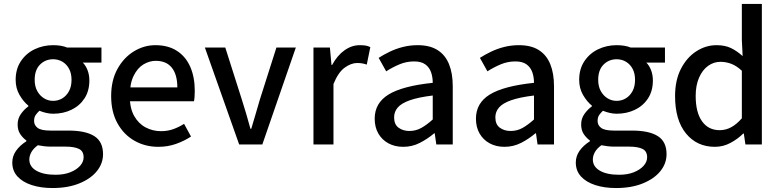

<svg xmlns="http://www.w3.org/2000/svg" viewBox="-20 -729 3942 969"><path d="M245 220Q186 220 140 205Q94 190 68 161.5Q42 133 42 91Q42 59 61 32Q80 5 113 -16V-20Q95 -33 82 -52.5Q69 -72 69 -101Q69 -131 86 -154.5Q103 -178 123 -192V-196Q99 -215 79 -249Q59 -283 59 -326Q59 -381 85.5 -420.5Q112 -460 155 -480.5Q198 -501 248 -501Q269 -501 287 -498Q305 -495 319 -489H492V-413H398Q413 -398 422 -374.5Q431 -351 431 -323Q431 -270 406.5 -232.5Q382 -195 340.5 -175Q299 -155 248 -155Q232 -155 214 -159Q196 -163 179 -170Q168 -160 160 -148.5Q152 -137 152 -118Q152 -97 170 -83.5Q188 -70 234 -70H325Q412 -70 456 -42Q500 -14 500 49Q500 96 469 134.5Q438 173 380.5 196.5Q323 220 245 220ZM260 153Q303 153 334.5 140.5Q366 128 384 108Q402 88 402 65Q402 34 378.5 22.5Q355 11 311 11H236Q219 11 203 9Q187 7 171 4Q149 20 138.5 38.5Q128 57 128 76Q128 112 163.5 132.5Q199 153 260 153ZM248 -220Q274 -220 295 -233Q316 -246 328.5 -269.5Q341 -293 341 -326Q341 -359 328.5 -382Q316 -405 295 -417.5Q274 -430 248 -430Q209 -430 182 -403Q155 -376 155 -326Q155 -293 168 -269.5Q181 -246 202 -233Q223 -220 248 -220Z M779 12Q713 12 659 -18.5Q605 -49 573 -106.5Q541 -164 541 -244Q541 -324 573 -381.5Q605 -439 656 -470Q707 -501 764 -501Q829 -501 873.5 -472Q918 -443 940.5 -391Q963 -339 963 -270Q963 -256 962 -241.5Q961 -227 959 -218H620L619 -288H875Q875 -352 847.5 -387Q820 -422 766 -422Q734 -422 704 -404Q674 -386 654.5 -346.5Q635 -307 635 -244Q635 -183 657 -144Q679 -105 715 -86Q751 -67 792 -67Q826 -67 854 -77Q882 -87 909 -104L944 -40Q911 -18 869 -3Q827 12 779 12Z M1187 0 1014 -489H1117L1201 -225Q1212 -190 1223 -153Q1234 -116 1244 -79H1248Q1259 -116 1270 -153Q1281 -190 1291 -225L1375 -489H1473L1304 0Z M1562 0V-489H1645L1653 -401H1656Q1682 -449 1718.5 -475Q1755 -501 1795 -501Q1813 -501 1825.5 -499Q1838 -497 1849 -491L1831 -403Q1819 -407 1808.5 -409Q1798 -411 1782 -411Q1752 -411 1719.5 -387.5Q1687 -364 1663 -305V0Z M2015 12Q1973 12 1940.5 -5.5Q1908 -23 1889.5 -55Q1871 -87 1871 -130Q1871 -209 1941 -252Q2011 -295 2164 -311Q2164 -340 2155.5 -364.5Q2147 -389 2126.5 -404Q2106 -419 2070 -419Q2031 -419 1995.5 -404Q1960 -389 1929 -369L1891 -437Q1916 -453 1947 -468Q1978 -483 2013.5 -492Q2049 -501 2088 -501Q2149 -501 2188 -476.5Q2227 -452 2246 -405.5Q2265 -359 2265 -294V0H2182L2174 -56H2171Q2138 -28 2099 -8Q2060 12 2015 12ZM2046 -68Q2079 -68 2106.5 -83.5Q2134 -99 2164 -126V-247Q2091 -238 2048.5 -223Q2006 -208 1987.5 -186.5Q1969 -165 1969 -137Q1969 -101 1991.5 -84.5Q2014 -68 2046 -68Z M2526 12Q2484 12 2451.5 -5.5Q2419 -23 2400.5 -55Q2382 -87 2382 -130Q2382 -209 2452 -252Q2522 -295 2675 -311Q2675 -340 2666.5 -364.5Q2658 -389 2637.5 -404Q2617 -419 2581 -419Q2542 -419 2506.5 -404Q2471 -389 2440 -369L2402 -437Q2427 -453 2458 -468Q2489 -483 2524.5 -492Q2560 -501 2599 -501Q2660 -501 2699 -476.5Q2738 -452 2757 -405.5Q2776 -359 2776 -294V0H2693L2685 -56H2682Q2649 -28 2610 -8Q2571 12 2526 12ZM2557 -68Q2590 -68 2617.5 -83.5Q2645 -99 2675 -126V-247Q2602 -238 2559.5 -223Q2517 -208 2498.5 -186.5Q2480 -165 2480 -137Q2480 -101 2502.5 -84.5Q2525 -68 2557 -68Z M3089 220Q3030 220 2984 205Q2938 190 2912 161.5Q2886 133 2886 91Q2886 59 2905 32Q2924 5 2957 -16V-20Q2939 -33 2926 -52.5Q2913 -72 2913 -101Q2913 -131 2930 -154.5Q2947 -178 2967 -192V-196Q2943 -215 2923 -249Q2903 -283 2903 -326Q2903 -381 2929.5 -420.5Q2956 -460 2999 -480.5Q3042 -501 3092 -501Q3113 -501 3131 -498Q3149 -495 3163 -489H3336V-413H3242Q3257 -398 3266 -374.5Q3275 -351 3275 -323Q3275 -270 3250.5 -232.5Q3226 -195 3184.5 -175Q3143 -155 3092 -155Q3076 -155 3058 -159Q3040 -163 3023 -170Q3012 -160 3004 -148.5Q2996 -137 2996 -118Q2996 -97 3014 -83.5Q3032 -70 3078 -70H3169Q3256 -70 3300 -42Q3344 -14 3344 49Q3344 96 3313 134.5Q3282 173 3224.5 196.5Q3167 220 3089 220ZM3104 153Q3147 153 3178.5 140.5Q3210 128 3228 108Q3246 88 3246 65Q3246 34 3222.5 22.5Q3199 11 3155 11H3080Q3063 11 3047 9Q3031 7 3015 4Q2993 20 2982.5 38.5Q2972 57 2972 76Q2972 112 3007.5 132.5Q3043 153 3104 153ZM3092 -220Q3118 -220 3139 -233Q3160 -246 3172.5 -269.5Q3185 -293 3185 -326Q3185 -359 3172.5 -382Q3160 -405 3139 -417.5Q3118 -430 3092 -430Q3053 -430 3026 -403Q2999 -376 2999 -326Q2999 -293 3012 -269.5Q3025 -246 3046 -233Q3067 -220 3092 -220Z M3588 12Q3497 12 3442 -55.5Q3387 -123 3387 -244Q3387 -324 3416.5 -381.5Q3446 -439 3494 -470Q3542 -501 3596 -501Q3639 -501 3669 -486.5Q3699 -472 3728 -446L3724 -527V-709H3825V0H3742L3734 -55H3731Q3704 -28 3667 -8Q3630 12 3588 12ZM3612 -72Q3643 -72 3670.5 -87Q3698 -102 3724 -132V-372Q3697 -397 3670.5 -407Q3644 -417 3616 -417Q3582 -417 3553.5 -396.5Q3525 -376 3508 -337Q3491 -298 3491 -245Q3491 -162 3523 -117Q3555 -72 3612 -72Z"/></svg>

Font: Assistant ExtraLight SemiBold
Style: Regular
Weight: 600
Version: Version 3.000